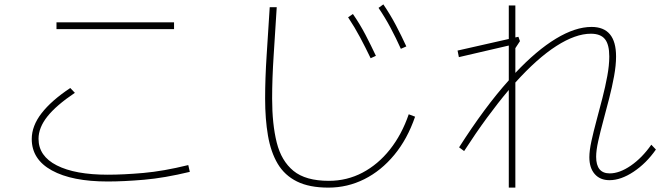

<svg xmlns="http://www.w3.org/2000/svg" viewBox="-20 -806 3040 877"><path d="M775 -704V-673H238V-704ZM840 -52 847 -21Q731 7 638 15Q545 23 472 23Q309 23 217 -27.5Q125 -78 125 -171Q125 -231 170 -289Q215 -347 301 -404L322 -382Q237 -325 196.5 -274Q156 -223 156 -172Q156 -93 239.5 -50.5Q323 -8 472 -8Q544 -8 635 -16Q726 -24 840 -52Z M1811 -583Q1789 -632 1764 -679Q1739 -726 1709 -770L1731 -786Q1763 -739 1788.5 -690.5Q1814 -642 1836 -594ZM1480 51Q1393 51 1336.5 23Q1280 -5 1248.5 -58Q1217 -111 1204 -186.5Q1191 -262 1191 -356Q1191 -447 1198 -554.5Q1205 -662 1212 -773H1244Q1237 -660 1230 -553Q1223 -446 1223 -356Q1223 -239 1244 -155Q1265 -71 1320.5 -25.5Q1376 20 1482 20Q1565 20 1636 -17.5Q1707 -55 1761 -123Q1815 -191 1847 -284L1876 -273Q1841 -171 1781 -98.5Q1721 -26 1644 12.5Q1567 51 1480 51ZM1673 -540Q1650 -588 1625 -635Q1600 -682 1570 -727L1592 -742Q1624 -696 1649.5 -647Q1675 -598 1697 -551Z M2304 51V-395Q2255 -337 2204 -267.5Q2153 -198 2100 -116L2077 -133Q2135 -224 2192 -301Q2249 -378 2304 -439V-598L2076 -545L2070 -575L2304 -628V-781H2334V-635L2348 -638L2355 -618L2334 -586V-473Q2431 -576 2519.5 -629.5Q2608 -683 2682 -683Q2794 -683 2794 -548Q2794 -508 2785 -458.5Q2776 -409 2762.5 -356.5Q2749 -304 2735.5 -254Q2722 -204 2712.5 -161.5Q2703 -119 2703 -90Q2703 -14 2765 -14Q2810 -14 2861.5 -49.5Q2913 -85 2955 -145L2976 -123Q2932 -60 2874 -21.5Q2816 17 2764 17Q2721 17 2696.5 -11Q2672 -39 2672 -88Q2672 -118 2681.5 -161.5Q2691 -205 2704.5 -255Q2718 -305 2731.5 -357.5Q2745 -410 2754 -459Q2763 -508 2763 -548Q2763 -603 2743 -627.5Q2723 -652 2679 -652Q2609 -652 2521.5 -596Q2434 -540 2334 -429V51Z"/></svg>

Font: Murecho ExtraLight
Style: Regular
Weight: 200
Designer: Neil Summerour
Foundry: Positype
Version: Version 1.010; ttfautohint (v1.8.3)